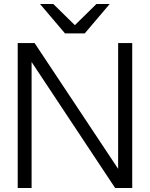

<svg xmlns="http://www.w3.org/2000/svg" viewBox="-20 -934 745 954"><path d="M137 -626V0H68V-720H152L567 -95V-720H637V0H552ZM179 -914H245L352 -809L459 -914H525L401 -768H303Z"/></svg>

Font: Aspekta 300
Style: Regular
Weight: 300
Designer: Ivo Dolenc
Version: Version 2.000